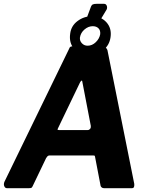

<svg xmlns="http://www.w3.org/2000/svg" viewBox="-49 -984 758 1004"><path d="M529 -789Q523 -747 490.5 -721.5Q458 -696 415 -696Q368 -696 339.5 -727.5Q311 -759 318 -808Q323 -849 356.5 -874Q390 -899 431 -899Q479 -899 507.5 -867.5Q536 -836 529 -789ZM475 -805Q477 -825 466 -836Q455 -847 436 -847Q413 -847 393 -830Q373 -813 369 -788Q367 -771 379 -758Q391 -745 409 -745Q433 -745 452 -763.5Q471 -782 475 -805ZM486 -742Q497 -742 505 -734Q513 -726 514 -716L653 -23Q654 -15 652 -7.5Q650 0 641 0H494Q487 0 481.5 -5Q476 -10 476 -18L448 -164Q447 -169 445.5 -170Q444 -171 437 -171H209Q203 -171 198.5 -166Q194 -161 192 -157L121 -9Q118 -3 114.5 -1.5Q111 0 102 0H-13Q-22 0 -26.5 -10Q-31 -20 -26 -33L311 -726Q315 -737 319.5 -739.5Q324 -742 336 -742ZM381 -559Q380 -565 375.5 -561Q371 -557 368 -550L256 -317Q252 -309 252 -306.5Q252 -304 259 -304H410Q417 -304 422 -310Q427 -316 426 -325ZM495 -964Q505 -964 509 -954.5Q513 -945 509 -935L473 -875H399L424 -942Q429 -958 436.5 -961Q444 -964 456 -964Z"/></svg>

Font: Libre Franklin
Style: Bold Italic
Weight: 700
Italic angle: -8°
Designer: Pablo Impallari, Rodrigo Fuenzalida, Nhung Nguyen
Foundry: Impallari Type
Version: Version 3.000